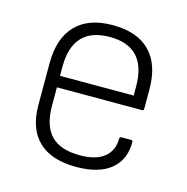

<svg xmlns="http://www.w3.org/2000/svg" viewBox="-82 -572 646 662"><g transform="rotate(15 241.5 -241.5)"><path d="M245 11Q157 11 111 -33Q65 -77 65 -162V-310Q65 -400 110.5 -447Q156 -494 242 -494Q330 -494 375.5 -447.5Q421 -401 421 -312V-243Q421 -237 415 -237H111V-172Q111 -100 144.5 -65.5Q178 -31 247 -31Q305 -31 334.5 -55Q364 -79 364 -122Q364 -128 370 -128H406Q410 -128 411 -123Q412 -60 369.5 -24.5Q327 11 245 11ZM111 -278H374V-310Q374 -452 243 -452Q111 -452 111 -310Z"/></g></svg>

Font: Sofia Sans Semi Condensed Light
Style: Regular
Weight: 300
Designer: Botio Nikoltchev, Ani Petrova
Foundry: lettersoup
Version: Version 4.100; ttfautohint (v1.8.4.7-5d5b)